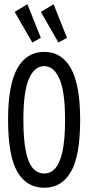

<svg xmlns="http://www.w3.org/2000/svg" viewBox="-20 -872 415 903"><path d="M188 11Q105 11 61.5 -64Q18 -139 18 -309Q18 -473 61.5 -550.5Q105 -628 188 -628Q270 -628 313.5 -550.5Q357 -473 357 -309Q357 -139 313.5 -64Q270 11 188 11ZM188 -56Q218 -56 240 -80.5Q262 -105 274 -160.5Q286 -216 286 -309Q286 -442 259.5 -501.5Q233 -561 188 -561Q142 -561 116 -501.5Q90 -442 90 -309Q90 -216 101.5 -160.5Q113 -105 135 -80.5Q157 -56 188 -56ZM132 -672 49 -816 109 -852 172 -694ZM255 -672 172 -816 232 -852 295 -694Z"/></svg>

Font: Inconsolata Condensed Medium
Style: Regular
Weight: 500
Width: 3
Monospace: yes
Designer: Raph Levien, Cyreal, Brenton Simpson
Foundry: Raph Levien, Cyreal, Google
Version: Version 3.100; ttfautohint (v1.8.4.7-5d5b)